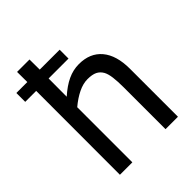

<svg xmlns="http://www.w3.org/2000/svg" viewBox="-212 -881 1003 1003"><g transform="rotate(-45 289.0 -380.0)"><path d="M515.1 0H423.3V-310.5Q423.3 -353 419.4 -383.8Q415.5 -414.6 405.8 -432.6Q394 -453.6 374 -463.4Q354 -473.1 319.8 -473.1Q287.1 -473.1 251 -455.6Q214.8 -438 178.2 -407.2V0H86.4L86.9 -619.1H5.9V-684.6H86.9L86.4 -759.8H178.2L178.7 -684.6H325.7V-619.1H178.7L178.2 -484.9Q220.7 -522.9 260.7 -541.7Q300.8 -560.5 343.8 -560.5Q425.3 -560.5 470.2 -507.1Q515.1 -453.6 515.1 -354Z"/></g></svg>

Font: SG Kara Bold
Style: Regular
Weight: 400
Designer: Damoon Khanjanzadeh
Version: Version 1.000